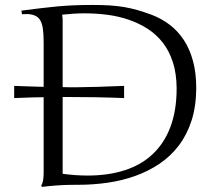

<svg xmlns="http://www.w3.org/2000/svg" viewBox="-20 -731 867 760"><path d="M228 -650.9V-386.2Q239.3 -385.7 250.7 -385.7Q262.2 -385.7 289.8 -385.7Q317.4 -385.7 366.2 -387.2Q415 -388.7 471.2 -391.1V-342.8Q364.3 -347.2 228 -347.2V-43Q254.4 -39.6 278.8 -37.8Q303.2 -36.1 326.7 -36.1Q409.2 -36.1 474.6 -57.4Q540 -78.6 585.4 -121.8Q630.9 -165 655 -229.7Q679.2 -294.4 679.2 -381.8Q678.7 -439.5 664.6 -483.9Q650.4 -528.3 625 -561.3Q599.6 -594.2 565.2 -616.5Q530.8 -638.7 490.5 -652.6Q450.2 -666.5 405.5 -672.4Q360.8 -678.2 314.9 -678.2Q293 -678.2 271 -676.8Q249 -675.3 226.1 -672.9Q227.1 -666 227.5 -660.4Q228 -654.8 228 -650.9ZM64.9 -689Q107.4 -694.3 141.1 -698.5Q174.8 -702.6 206.5 -705.6Q238.3 -708.5 272 -710Q305.7 -711.4 348.1 -711.4Q384.8 -711.4 415 -709.5Q445.3 -707.5 472.4 -702.9Q499.5 -698.2 525.6 -690.7Q551.8 -683.1 580.6 -672.4Q619.1 -657.7 651.6 -633.1Q684.1 -608.4 707.5 -572.8Q731 -537.1 743.9 -489.7Q756.8 -442.4 756.8 -381.8Q756.3 -310.1 738.3 -253.9Q720.2 -197.8 688 -155.3Q655.8 -112.8 611.6 -83Q567.4 -53.2 515.6 -34.7Q463.9 -16.1 406.2 -7.8Q348.6 0.5 289.6 0.5Q284.7 0.5 257.6 0.7Q230.5 1 199.7 3.4Q168.9 5.9 146 8.8L143.1 3.9Q152.8 -10.3 152.8 -47.9V-346.2Q140.1 -346.2 111.1 -345.5Q82 -344.7 36.1 -342.8V-391.1Q56.2 -390.1 85.2 -389.2Q114.3 -388.2 152.8 -387.2V-562Q152.8 -594.2 149.9 -616Q147 -637.7 139.2 -650.9Q131.3 -664.1 117.2 -669.7Q103 -675.3 86.9 -675.3Q70.8 -675.3 66.9 -674.8Z"/></svg>

Font: Junge
Style: Regular
Weight: 400
Designer: Alexei Vanyashin
Foundry: Cyreal (www.cyreal.org)
Version: Version 1.002